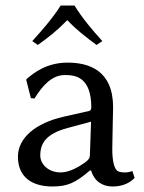

<svg xmlns="http://www.w3.org/2000/svg" viewBox="-20 -666 521 696"><path d="M310 -48C322 -9 351 10 388 10C413 10 444 4 468 -21L460 -46C449 -42 441 -41 433 -41C423 -41 410 -42 404 -48C394 -57 387 -82 387 -126C387 -155 390 -266 390 -277C390 -412 301 -439 225 -439C149 -439 103 -402 78 -381L75 -377L92 -310L105 -309C133 -354 167 -394 215 -394C251 -394 311 -389 311 -276C311 -269 307 -265 304 -264L211 -243C109 -220 45 -166 45 -98C45 -24 96 10 170 10C225 10 253 -3 306 -48ZM310 -225 306 -106C306 -93 300 -86 292 -80C264 -59 230 -41 200 -41C155 -41 126 -71 126 -102C126 -147 147 -181 225 -202ZM250 -646H200C171 -600 133 -557 97 -517L117 -503C155 -530 187 -555 224 -593C258 -557 291 -532 330 -503L351 -517C315 -557 279 -599 250 -646Z"/></svg>

Font: Libertinus Sans
Style: Regular
Weight: 400
Designer: Philipp H. Poll, Khaled Hosny
Foundry: Caleb Maclennan
Version: Version 7.050;RELEASE